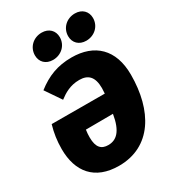

<svg xmlns="http://www.w3.org/2000/svg" viewBox="-227 -1062 1076 1201"><g transform="rotate(-30 311.5 -462.0)"><path d="M246 -760C306 -760 353 -804 353 -863C353 -910 320 -944 268 -944C208 -944 161 -900 161 -841C161 -794 194 -760 246 -760ZM486 -760C546 -760 593 -804 593 -863C593 -910 560 -944 508 -944C448 -944 401 -900 401 -841C401 -794 434 -760 486 -760ZM352 -716C251 -716 175 -686 98 -626L175 -513C212 -541 257 -570 324 -570C387 -570 422 -537 422 -455C422 -443 421 -430 420 -416L37 -417C21 -362 13 -310 13 -250C13 -86 98 20 273 20C506 20 621 -178 621 -437C621 -620 518 -716 352 -716ZM279 -126C230 -126 201 -152 201 -226C201 -242 202 -260 205 -280L401 -281C382 -165 338 -126 279 -126Z"/></g></svg>

Font: Fira Sans Heavy
Style: Italic
Weight: 900
Italic angle: -8°
Designer: bBox Type GmbH & Carrois Corporate GbR & Edenspiekermann AG
Foundry: bBox Type GmbH & Carrois Corporate GbR & Edenspiekermann AG
Version: Version 4.301;PS 004.301;hotconv 1.0.88;makeotf.lib2.5.64775